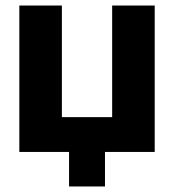

<svg xmlns="http://www.w3.org/2000/svg" viewBox="-20 -550 630 695"><path d="M50 0H540V-530H386V-126H204V-530H50ZM230 -15V125H360V-15Z"/></svg>

Font: Golos Text VF
Style: Regular
Weight: 400
Designer: A.Korolkova, Vitaly Kuzmin
Foundry: ParaType Ltd
Version: Version 2.003